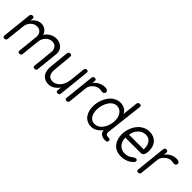

<svg xmlns="http://www.w3.org/2000/svg" viewBox="181 -1861 2968 2968"><g transform="rotate(45 1665.0 -377.0)"><path d="M2.9 -32.2 54.2 -520Q58.6 -564 96.2 -564Q127.9 -564 127.9 -530.8L124 -483.9Q148.9 -523.9 191.7 -548.6Q234.4 -573.2 278.8 -573.2Q328.1 -573.2 366.5 -544.2Q404.8 -515.1 418.9 -467.8Q447.8 -515.1 498.8 -544.2Q549.8 -573.2 606 -573.2Q678.2 -573.2 726.6 -529.5Q774.9 -485.8 774.9 -416Q774.9 -403.3 735.8 -38.1Q732.9 -2 695.8 -2Q661.1 -2 661.1 -33.2Q696.8 -365.7 696.8 -382.8Q696.8 -431.6 669.4 -463.9Q642.1 -496.1 594.2 -496.1Q532.2 -496.1 488 -450Q443.8 -403.8 437 -338.9L404.8 -38.1Q400.4 -1 366.2 -1Q332 -1 332 -32.2Q368.2 -370.1 368.2 -381.8Q368.2 -431.2 340.1 -462.6Q312 -494.1 263.2 -494.1Q201.2 -494.1 158 -449Q114.7 -403.8 107.9 -338.9L76.2 -38.1Q71.8 -1 37.1 -1Q2.9 -1 2.9 -32.2Z M953.6 -522.9Q922.9 -214.4 922.9 -193.8Q922.9 -153.8 931.6 -126.2Q940.4 -98.6 956.8 -84.7Q973.1 -70.8 991.5 -65.4Q1009.8 -60.1 1033.7 -60.1Q1062.5 -60.1 1091.8 -74.5Q1121.1 -88.9 1146.5 -115.5Q1171.9 -142.1 1190.2 -184.1Q1208.5 -226.1 1213.9 -276.9L1239.7 -526.9Q1243.2 -565.9 1277.8 -565.9Q1309.6 -565.9 1309.6 -535.2L1255.9 -19Q1252.9 14.2 1216.8 14.2Q1182.6 14.2 1182.6 -13.2L1189.5 -86.9Q1152.3 -35.2 1107.4 -9Q1062.5 17.1 1016.6 17.1Q981.9 17.1 952.4 6.6Q922.9 -3.9 898.7 -25.4Q874.5 -46.9 860.6 -83.7Q846.7 -120.6 846.7 -168.9Q846.7 -194.8 880.9 -522.9Q885.3 -560.1 920.9 -560.1Q938 -560.1 945.8 -551.8Q953.6 -543.5 953.6 -522.9Z M1363.3 -30.8 1415.5 -523.9Q1418.5 -563 1455.6 -563Q1488.3 -563 1488.3 -529.8L1483.4 -476.1Q1514.2 -523.4 1564.5 -548.3Q1614.7 -573.2 1668.5 -573.2Q1703.1 -573.2 1719.7 -560.5Q1736.3 -547.9 1736.3 -529.8Q1734.9 -512.2 1722.7 -500Q1710.4 -487.8 1693.4 -487.8Q1680.7 -487.8 1662.6 -491.5Q1644.5 -495.1 1626.5 -495.1Q1575.7 -495.1 1525.4 -450.7Q1475.1 -406.2 1469.2 -350.1L1436.5 -36.1Q1433.6 0 1396.5 0Q1363.3 0 1363.3 -30.8Z M2162.1 -480 2190.4 -731.9Q2194.8 -771 2232.4 -771Q2264.2 -771 2264.2 -740.2V-731.9Q2226.1 -399.9 2199.7 -174.8Q2192.4 -113.8 2192.4 -111.8Q2192.4 -84 2208 -71.5Q2223.6 -59.1 2256.3 -59.1Q2296.4 -59.1 2296.4 -32.2V-25.9Q2293.5 8.8 2249.5 8.8Q2188.5 8.8 2158.2 -15.4Q2127.9 -39.6 2121.1 -86.9Q2087.9 -42.5 2043.5 -14.6Q1999 13.2 1947.3 13.2Q1896 13.2 1856.2 -6.6Q1816.4 -26.4 1792 -60.5Q1767.6 -94.7 1755.4 -137.9Q1743.2 -181.2 1743.2 -231Q1743.2 -278.3 1754.4 -326.4Q1765.6 -374.5 1788.3 -418.7Q1811 -462.9 1842.3 -497.6Q1873.5 -532.2 1917 -552.7Q1960.4 -573.2 2009.3 -573.2Q2057.6 -573.2 2101.8 -548.6Q2146 -523.9 2162.1 -480ZM1953.1 -54.2Q1990.2 -54.2 2022.2 -71.5Q2054.2 -88.9 2076.2 -116.5Q2098.1 -144 2113.8 -178.5Q2129.4 -212.9 2136.7 -247.6Q2144 -282.2 2144 -314Q2144 -399.4 2103.8 -449.7Q2063.5 -500 2004.4 -500Q1967.8 -500 1936.5 -481.9Q1905.3 -463.9 1884.5 -435.3Q1863.8 -406.7 1848.9 -371.1Q1834 -335.4 1827.1 -301Q1820.3 -266.6 1820.3 -235.8Q1820.3 -185.5 1834 -145.5Q1847.7 -105.5 1878.4 -79.8Q1909.2 -54.2 1953.1 -54.2Z M2638.7 -574.2Q2737.3 -574.2 2791.5 -515.9Q2845.7 -457.5 2845.7 -360.8Q2845.7 -243.2 2778.8 -243.2H2440.9Q2440.9 -162.1 2486.3 -112.1Q2531.7 -62 2601.1 -62Q2644.5 -62 2675.3 -72.8Q2706.1 -83.5 2741.7 -112.8Q2764.2 -130.9 2787.1 -130.9Q2816.9 -130.9 2816.9 -102.1V-97.2Q2815.4 -84.5 2808.1 -77.1Q2726.1 12.2 2592.8 12.2Q2538.1 12.2 2494.1 -7.3Q2450.2 -26.9 2421.9 -60.8Q2393.6 -94.7 2378.7 -139.9Q2363.8 -185.1 2363.8 -237.8Q2363.8 -299.3 2383.8 -359.6Q2403.8 -419.9 2438.7 -467.5Q2473.6 -515.1 2526.1 -544.7Q2578.6 -574.2 2638.7 -574.2ZM2449.7 -314.9H2769Q2770 -323.7 2770 -339.8Q2770 -409.7 2733.6 -454.8Q2697.3 -500 2633.8 -500Q2562.5 -500 2509.8 -445.6Q2457 -391.1 2449.7 -314.9Z M2928.7 -30.8 2981 -523.9Q2983.9 -563 3021 -563Q3053.7 -563 3053.7 -529.8L3048.8 -476.1Q3079.6 -523.4 3129.9 -548.3Q3180.2 -573.2 3233.9 -573.2Q3268.6 -573.2 3285.2 -560.5Q3301.8 -547.9 3301.8 -529.8Q3300.3 -512.2 3288.1 -500Q3275.9 -487.8 3258.8 -487.8Q3246.1 -487.8 3228 -491.5Q3210 -495.1 3191.9 -495.1Q3141.1 -495.1 3090.8 -450.7Q3040.5 -406.2 3034.7 -350.1L3002 -36.1Q2999 0 2961.9 0Q2928.7 0 2928.7 -30.8Z"/></g></svg>

Font: BPreplay
Style: Italic
Weight: 400
Italic angle: -6°
Designer: Magenta/George Triantafyllakos
Foundry: Magenta/George Triantafyllakos
Version: Version 1.00